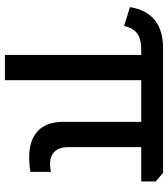

<svg xmlns="http://www.w3.org/2000/svg" viewBox="29 -609 685 783"><g transform="rotate(90 371.5 -217.5)"><path d="M204 -451H183Q139 -451 116.5 -434.5Q94 -418 86 -381L9 -405Q31 -540 177 -540H685L720 -510V-451H580V-153Q580 -116 598.5 -97.5Q617 -79 649 -79Q654 -79 664 -80Q674 -81 681 -83V1Q671 3 653 4.5Q635 6 621 6Q552 6 514.5 -29Q477 -64 477 -132V-451H307V105H204Z"/></g></svg>

Font: Encode Sans Narrow
Style: Medium
Weight: 500
Designer: Pablo Impallari, Andres Torresi
Foundry: Pablo Impallari, Andres Torresi
Version: Version 1.000; ttfautohint (v1.00) -l 8 -r 50 -G 200 -x 14 -